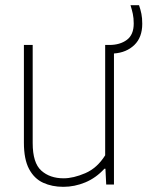

<svg xmlns="http://www.w3.org/2000/svg" viewBox="-20 -714 570 743"><path d="M225 9Q181.5 9 147 -6.8Q112.5 -22.5 92.5 -60Q72.5 -97.5 72.5 -162V-540H106.5V-160.5Q106.5 -83.5 139.8 -53.8Q173 -24 226 -24Q264 -24 310 -43.8Q356 -63.5 387 -113V-540H403Q444.5 -540 471 -559.8Q497.5 -579.5 497.5 -623Q497.5 -644 494 -660.2Q490.5 -676.5 485 -694H518Q524 -676.5 527.2 -660.5Q530.5 -644.5 530.5 -622Q530.5 -569.5 500 -540Q469.5 -510.5 421 -507V0H391L388 -61H384Q351.5 -25.5 310 -8.2Q268.5 9 225 9Z"/></svg>

Font: Encode Sans SmCnd Th
Style: Regular
Weight: 100
Width: 4
Designer: Multiple Designers
Foundry: Impallari Type
Version: Version 3.002; ttfautohint (v1.8.3) -l 8 -r 50 -G 200 -x 14 